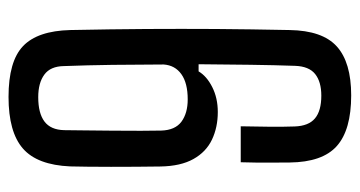

<svg xmlns="http://www.w3.org/2000/svg" viewBox="-220 -628 856 457"><g transform="rotate(-90 208.5 -399.0)"><path d="M210.6 8.4Q128.3 8.4 89.9 -25.8Q51.5 -59.9 50.7 -138.3Q50.7 -151.1 50.5 -172.6Q50.3 -194.1 50.5 -216.8Q50.8 -239.4 51.3 -254.5H136.9Q136.4 -224.1 135.9 -189.8Q135.4 -155.6 136.5 -126.2Q137.6 -93 155.6 -77.9Q173.5 -62.7 209.8 -62.7Q242.9 -62.7 261.3 -77.4Q279.7 -92.1 280.8 -125.4Q282.5 -173.1 283.3 -231.8Q284.1 -290.6 284.6 -354.8H267.6Q256.3 -335.5 230.2 -322.3Q204.1 -309.1 170.9 -309.1Q134.3 -309.1 105.1 -323Q75.9 -336.9 59 -367.1Q42 -397.4 41.2 -445.6Q40.8 -472.7 40.6 -503.2Q40.4 -533.7 40.4 -563.5Q40.4 -593.3 40.7 -618.8Q40.9 -644.2 41.4 -660.3Q44.8 -738.9 84 -773Q123.3 -807.2 206.8 -807.2Q291.6 -807.2 327.8 -772.6Q364 -738.1 366 -660.3Q368 -561.7 368.5 -478.7Q369 -395.7 368.5 -314Q367.9 -232.4 366 -138.3Q364.8 -59.9 326.9 -25.8Q289 8.4 210.6 8.4ZM200.9 -380.7Q239.8 -380.7 260.9 -395.8Q282.1 -410.9 284 -437.9Q283.9 -499.6 283.1 -560.3Q282.3 -620.9 280.2 -675.6Q279.7 -707.4 260 -721.9Q240.3 -736.5 206.2 -736.5Q168 -736.5 148.3 -721.7Q128.5 -706.9 127.7 -674.8Q127.7 -662.1 127.2 -630.7Q126.8 -599.2 126.5 -561.8Q126.3 -524.4 126.2 -491.9Q126.2 -459.3 126.7 -443.8Q127.7 -410.6 147.9 -395.6Q168.2 -380.7 200.9 -380.7Z"/></g></svg>

Font: Big Shoulders Text SC Thin
Style: Regular
Weight: 100
Designer: Patric King
Foundry: XO Type Co
Version: Version 2.002